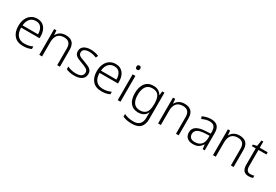

<svg xmlns="http://www.w3.org/2000/svg" viewBox="70 -1959 4929 3428"><g transform="rotate(30 2534.5 -244.5)"><path d="M290 -542Q358 -542 403.5 -510.5Q449 -479 472.5 -424Q496 -369 496 -298V-259H116Q116 -153 165.5 -96.5Q215 -40 307 -40Q356 -40 393 -48.5Q430 -57 474 -76V-24Q434 -6 395 2Q356 10 305 10Q185 10 121 -63Q57 -136 57 -262Q57 -343 84.5 -406Q112 -469 164 -505.5Q216 -542 290 -542ZM289 -494Q216 -494 170.5 -445Q125 -396 118 -306H437Q437 -390 400.5 -442Q364 -494 289 -494Z M878 -542Q969 -542 1017 -495Q1065 -448 1065 -348V0H1009V-344Q1009 -420 974 -456.5Q939 -493 872 -493Q697 -493 697 -290V0H640V-532H686L694 -440H698Q719 -484 765 -513Q811 -542 878 -542Z M1571 -141Q1571 -69 1517 -29.5Q1463 10 1365 10Q1309 10 1266 0.5Q1223 -9 1194 -24V-79Q1229 -61 1274 -49.5Q1319 -38 1366 -38Q1444 -38 1479.5 -64.5Q1515 -91 1515 -137Q1515 -181 1478 -204.5Q1441 -228 1369 -253Q1319 -270 1281.5 -287.5Q1244 -305 1223 -332Q1202 -359 1202 -406Q1202 -470 1254 -506Q1306 -542 1393 -542Q1441 -542 1482.5 -533Q1524 -524 1559 -509L1538 -462Q1507 -475 1468 -484.5Q1429 -494 1390 -494Q1327 -494 1292 -472Q1257 -450 1257 -408Q1257 -376 1274 -357.5Q1291 -339 1323 -326Q1355 -313 1401 -297Q1449 -280 1487 -262Q1525 -244 1548 -216Q1571 -188 1571 -141Z M1907 -542Q1975 -542 2020.5 -510.5Q2066 -479 2089.5 -424Q2113 -369 2113 -298V-259H1733Q1733 -153 1782.5 -96.5Q1832 -40 1924 -40Q1973 -40 2010 -48.5Q2047 -57 2091 -76V-24Q2051 -6 2012 2Q1973 10 1922 10Q1802 10 1738 -63Q1674 -136 1674 -262Q1674 -343 1701.5 -406Q1729 -469 1781 -505.5Q1833 -542 1907 -542ZM1906 -494Q1833 -494 1787.5 -445Q1742 -396 1735 -306H2054Q2054 -390 2017.5 -442Q1981 -494 1906 -494Z M2286 -729Q2325 -729 2325 -686Q2325 -642 2286 -642Q2247 -642 2247 -686Q2247 -729 2286 -729ZM2314 -532V0H2257V-532Z M2685 -542Q2747 -542 2788.5 -517.5Q2830 -493 2855 -451H2859L2867 -532H2913V17Q2913 122 2859 181Q2805 240 2684 240Q2624 240 2577.5 230.5Q2531 221 2494 204V149Q2531 168 2580 179.5Q2629 191 2686 191Q2773 191 2815 145Q2857 99 2857 20V-11Q2857 -32 2857.5 -53.5Q2858 -75 2859 -94H2856Q2810 10 2678 10Q2575 10 2517 -60Q2459 -130 2459 -262Q2459 -391 2517 -466.5Q2575 -542 2685 -542ZM2691 -493Q2604 -493 2561 -432Q2518 -371 2518 -261Q2518 -153 2561 -96Q2604 -39 2685 -39Q2751 -39 2788.5 -65.5Q2826 -92 2841.5 -139Q2857 -186 2857 -246V-281Q2857 -382 2819.5 -437.5Q2782 -493 2691 -493Z M3327 -542Q3418 -542 3466 -495Q3514 -448 3514 -348V0H3458V-344Q3458 -420 3423 -456.5Q3388 -493 3321 -493Q3146 -493 3146 -290V0H3089V-532H3135L3143 -440H3147Q3168 -484 3214 -513Q3260 -542 3327 -542Z M3873 -541Q3963 -541 4007 -497Q4051 -453 4051 -358V0H4008L3998 -90H3995Q3966 -45 3924.5 -17.5Q3883 10 3809 10Q3732 10 3688 -28.5Q3644 -67 3644 -139Q3644 -219 3709 -260.5Q3774 -302 3898 -307L3995 -312V-349Q3995 -427 3963.5 -460Q3932 -493 3871 -493Q3830 -493 3792 -482Q3754 -471 3716 -453L3698 -499Q3736 -517 3780.5 -529Q3825 -541 3873 -541ZM3905 -265Q3803 -260 3753.5 -229.5Q3704 -199 3704 -139Q3704 -89 3734.5 -63.5Q3765 -38 3819 -38Q3902 -38 3948 -85.5Q3994 -133 3995 -217V-269Z M4459 -542Q4550 -542 4598 -495Q4646 -448 4646 -348V0H4590V-344Q4590 -420 4555 -456.5Q4520 -493 4453 -493Q4278 -493 4278 -290V0H4221V-532H4267L4275 -440H4279Q4300 -484 4346 -513Q4392 -542 4459 -542Z M4967 -39Q4989 -39 5009 -42Q5029 -45 5044 -51V-5Q5029 1 5007 5.5Q4985 10 4960 10Q4893 10 4857 -27Q4821 -64 4821 -148V-486H4742V-518L4821 -537L4841 -659H4878V-532H5041V-486H4878V-151Q4878 -39 4967 -39Z"/></g></svg>

Font: Noto Sans Canadian Aboriginal Light
Style: Regular
Weight: 300
Designer: Monotype Design Team, Typotheque's Kevin King
Foundry: Monotype Imaging Inc.
Version: Version 2.004; ttfautohint (v1.8.4.7-5d5b)